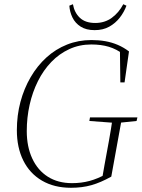

<svg xmlns="http://www.w3.org/2000/svg" viewBox="-20 -877 672 911"><path d="M60 -259Q60 -330 77 -393.5Q94 -457 125.5 -511Q157 -565 200.5 -604.5Q244 -644 298 -665.5Q352 -687 414 -687Q449 -687 480 -681.5Q511 -676 539 -664Q567 -652 592 -633L571 -486H551L549 -641L566 -619Q533 -644 496.5 -655Q460 -666 413 -666Q357 -666 309 -644Q261 -622 223.5 -583Q186 -544 160 -492Q134 -440 120.5 -379.5Q107 -319 107 -255Q107 -181 133 -125Q159 -69 207 -38.5Q255 -8 322 -8Q366 -8 405 -18.5Q444 -29 485 -52L465 -32L476 -95Q487 -154 497 -209.5Q507 -265 515 -320H559L508 -39Q458 -11 414 1.5Q370 14 317 14Q237 14 179 -20Q121 -54 90.5 -115.5Q60 -177 60 -259ZM404 -303 407 -320H632L628 -303L541 -294H525ZM429 -734Q389 -734 363 -750.5Q337 -767 324 -793.5Q311 -820 309 -850L326 -857Q333 -817 359 -792.5Q385 -768 432 -768Q477 -768 510.5 -792.5Q544 -817 565 -857L580 -850Q569 -820 548.5 -793.5Q528 -767 498.5 -750.5Q469 -734 429 -734Z"/></svg>

Font: Source Serif 4 48pt Light
Style: Italic
Weight: 300
Italic angle: -12°
Designer: Frank Grießhammer
Foundry: Adobe Systems Incorporated
Version: Version 4.004;hotconv 1.0.116;makeotfexe 2.5.65601